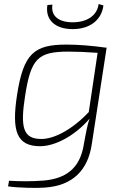

<svg xmlns="http://www.w3.org/2000/svg" viewBox="-20 -716 611 956"><path d="M342 -571C427 -571 486 -616 495 -689L471 -696C464 -639 414 -605 342 -605C273 -605 232 -636 241 -693L216 -691C204 -618 254 -571 342 -571ZM505 -479C440 -488 373 -494 311 -494C149 -494 97 -449 65 -244C37 -63 63 12 180 12C252 12 350 -37 426 -125C416 -99 408 -56 397 5C378 121 310 173 198 183C136 188 79 187 25 184L20 212C75 220 165 221 204 218C344 208 418 130 437 2L511 -479ZM186 -24C93 -24 81 -84 105 -239C134 -423 167 -459 321 -459C364 -459 406 -457 466 -453L422 -158C340 -71 250 -24 186 -24Z"/></svg>

Font: Exo 2 Extra Light
Style: Italic
Weight: 250
Italic angle: -8°
Designer: Natanael Gama
Version: Version 1.001;PS 001.001;hotconv 1.0.88;makeotf.lib2.5.64775